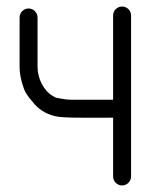

<svg xmlns="http://www.w3.org/2000/svg" viewBox="-20 -521 470 588"><path d="M326.4 -215.5H198.8C189.1 -215.5 178.1 -216.7 165.8 -219.1L151.1 -221.9C150.6 -222.1 144.8 -224.9 137 -230C115.2 -244.4 95 -278.7 95 -316V-467.5C95 -482.5 82.5 -495 67.5 -495C52.5 -495 40 -482.5 40 -467.5V-314.7C40 -295.1 44.6 -273.1 53.5 -248.5C57.7 -236.8 65.3 -225.9 79.6 -209.4C95.9 -187.9 118.4 -172.8 146.3 -165.7C161.8 -161.8 189.5 -160.5 233.4 -160.5H304.2C313.7 -160.5 319.4 -160.5 326.4 -160.7V19.5C326.4 34.5 338.9 47 353.9 47C368.9 47 381.4 34.5 381.4 19.5V-473.5C381.4 -489.1 368.9 -501 353.9 -501C338.9 -501 326.4 -489.1 326.4 -473.5Z"/></svg>

Font: MewTooHand
Style: BdCond
Weight: 400
Designer: Mew Too, Robert Jablonski
Version: Version 0.77